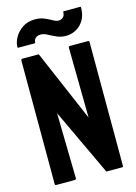

<svg xmlns="http://www.w3.org/2000/svg" viewBox="-131 -952 726 1022"><g transform="rotate(-15 232.0 -441.5)"><path d="M49 0Q41 0 41 -7L40 -688Q40 -696 48 -696H138L307 -302L302 -688Q302 -696 311 -696H410Q416 -696 416 -688L417 -6Q417 0 412 0H324L151 -368L158 -8Q158 0 149 0ZM305 -753Q277 -753 253.5 -763.5Q230 -774 211 -784.5Q192 -795 175 -795Q156 -795 146 -785.5Q136 -776 136 -762Q136 -758 132 -758H42Q38 -758 38 -762Q38 -788 53.5 -815.5Q69 -843 97.5 -862Q126 -881 166 -881Q195 -881 217 -871.5Q239 -862 256.5 -852Q274 -842 287 -842Q301 -842 311.5 -851Q322 -860 322 -879Q322 -883 326 -883H416Q420 -883 420 -879Q420 -838 403.5 -810Q387 -782 360.5 -767.5Q334 -753 305 -753Z"/></g></svg>

Font: Staatliches
Style: Regular
Weight: 400
Designer: Brian LaRossa & Erica Carras
Foundry: Type Brut Foundry
Version: Version 1.000; ttfautohint (v1.8.2) -l 8 -r 50 -G 200 -x 14 